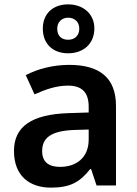

<svg xmlns="http://www.w3.org/2000/svg" viewBox="-20 -915 628 879"><path d="M292 -671C360 -671 412 -713 412 -785C412 -853 359 -895 292 -895C223 -895 176 -853 176 -784C176 -713 223 -671 292 -671ZM292 -733C260 -733 242 -752 242 -784C242 -815 264 -834 292 -834C321 -834 343 -815 343 -784C343 -752 322 -733 292 -733ZM297 -618C222 -618 151 -599 98 -571L138 -483C187 -505 237 -523 291 -523C351 -523 386 -496 386 -427V-400L292 -397C125 -391 44 -336 44 -224C44 -109 116 -56 213 -56C303 -56 346 -82 393 -141H397L422 -66H511V-430C511 -558 437 -618 297 -618ZM320 -320 386 -322V-276C386 -193 329 -151 255 -151C206 -151 173 -171 173 -223C173 -281 209 -316 320 -320Z"/></svg>

Font: Noto Sans Malayalam UI SemiBold
Style: Regular
Weight: 600
Designer: Jelle Bosma - Monotype Design Team
Foundry: Monotype Imaging Inc.
Version: Version 2.104